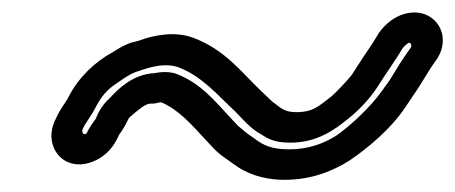

<svg xmlns="http://www.w3.org/2000/svg" viewBox="-20 -440 746 315"><path d="M116 -229C121 -240 129 -248 138 -266C146 -281 155 -292 168 -301C180 -309 190 -317 203 -322L215 -326C234 -332 253 -336 272 -330C311 -315 334 -287 366 -257C378 -245 390 -230 406 -221L416 -215C428 -208 441 -206 457 -206C500 -206 529 -227 551 -245C569 -259 587 -279 597 -294L610 -314C619 -328 630 -343 640 -360C645 -367 651 -370 651 -370C654 -370 656 -365 654 -362C640 -343 629 -324 619 -308L606 -290C589 -266 557 -235 531 -217C510 -204 485 -195 455 -195C426 -195 413 -201 397 -213L383 -223C378 -227 374 -231 370 -234L357 -248C335 -271 311 -303 269 -319C258 -323 243 -322 233 -320C197 -318 173 -293 161 -280C144 -265 139 -249 137 -245C125 -229 122 -221 122 -221C115 -217 114 -225 116 -229ZM242 -272H245C273 -260 294 -236 318 -210L331 -196C337 -190 343 -185 349 -181L363 -171C383 -156 410 -145 447 -145C489 -145 524 -158 554 -177C586 -199 623 -230 647 -267L659 -285C672 -303 682 -323 694 -339C724 -379 696 -425 652 -419C624 -415 605 -393 598 -380C590 -366 580 -353 568 -334L557 -317C550 -308 531 -288 524 -282C503 -266 494 -256 466 -256C444 -256 439 -265 427 -273C420 -280 412 -287 404 -295C375 -323 348 -359 297 -378C268 -389 233 -383 207 -373L195 -370C184 -366 177 -362 166 -355C136 -339 109 -313 93 -282C87 -270 80 -264 71 -244C49 -200 85 -154 135 -176C165 -189 174 -217 176 -220C184 -230 190 -244 192 -247C206 -259 218 -270 227 -270C233 -270 234 -270 242 -272Z"/></svg>

Font: Blanket
Style: OutlineObl
Weight: 400
Foundry: Cannot Into Space Fonts
Version: Version 0.9